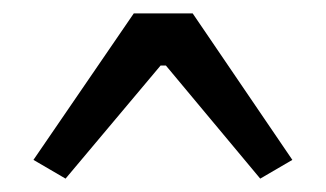

<svg xmlns="http://www.w3.org/2000/svg" viewBox="-20 -636 487 287"><path d="M268 -616 417 -397 369 -369 228 -538H220L78 -369L30 -397L180 -616Z"/></svg>

Font: Exo 2 Semi Bold
Style: Regular
Weight: 600
Designer: Natanael Gama
Version: Version 1.001;PS 001.001;hotconv 1.0.88;makeotf.lib2.5.64775